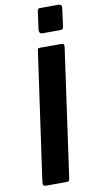

<svg xmlns="http://www.w3.org/2000/svg" viewBox="-104 -997 523 1041"><g transform="rotate(-10 158.0 -477.0)"><path d="M279 -742Q294 -742 291 -722L192 -18Q191 -6 186.5 -3Q182 0 169 0H61Q49 0 46.5 -6Q44 -12 45 -22L145 -729Q146 -737 148.5 -739.5Q151 -742 158 -742ZM315 -934 302 -834Q300 -823 295.5 -820Q291 -817 278 -817H187Q175 -817 171 -823.5Q167 -830 168 -839L182 -941Q184 -949 186.5 -951.5Q189 -954 196 -954H302Q308 -954 312.5 -948Q317 -942 315 -934Z"/></g></svg>

Font: Libre Franklin Thin SemiBold
Style: Italic
Weight: 600
Italic angle: -8°
Version: Version 3.000